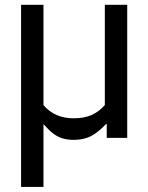

<svg xmlns="http://www.w3.org/2000/svg" viewBox="-20 -565 608 787"><path d="M501.5 -545.4H409.7V-134.3C377 -97.7 338.9 -80.1 282.2 -80.1C230 -80.1 188.5 -98.1 158.2 -134.3V-545.4H66.4V201.2H158.2V-56.2C172.4 -40.5 184.6 -28.3 195.8 -19.5C217.3 -2 243.7 8.3 282.2 8.3C310.1 8.3 333.5 2.9 353.5 -7.3C373 -17.6 393.6 -34.2 414.6 -56.6H417.5V0H501.5Z"/></svg>

Font: SG Kara SemiBold
Style: Regular
Weight: 400
Designer: Damoon Khanjanzadeh
Version: Version 1.000